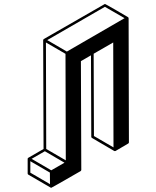

<svg xmlns="http://www.w3.org/2000/svg" viewBox="-20 -853 772 949"><path d="M233.4 75.2 231 74.7 120.1 10.3Q116.7 8.3 116.7 4.4V-68.4Q117.2 -71.8 120.1 -73.2L195.3 -116.7L193.4 -654.8H193.8V-655.3Q193.8 -658.7 196.8 -660.2Q497.1 -833.5 498.5 -833.5Q500.5 -833.5 556.6 -801Q612.8 -768.6 612.8 -768.1L613.8 -767.6V-767.1Q614.3 -767.1 614.3 -766.8Q614.3 -766.6 614.7 -766.1L615.2 -763.7L615.7 -763.2L617.2 -149.4Q617.2 -145.5 613.8 -143.6L551.3 -106.9L549.3 -106.4H545.4V-106.9H544.4L434.1 -171.4Q431.2 -173.3 431.2 -176.8L429.7 -579.6L379.9 -550.8L381.8 -13.2Q381.3 -9.3 378.4 -7.3Q235.4 75.2 233.4 75.2ZM310.5 -598.1 595.7 -763.2 498.5 -819.3 213.4 -654.8ZM305.2 -60.5 303.7 -586.9 207 -643.1 208.5 -116.7ZM227.1 57.1 226.6 0 129.9 -56.2V0.5ZM233.4 -11.2 298.8 -48.8 201.7 -105.5 136.2 -67.9ZM541 -124.5 539.6 -643.1 442.9 -587.4 444.3 -180.7Z"/></svg>

Font: 3D Isometric
Style: Bold
Weight: 700
Designer: GGBotNet
Foundry: GGBotNet
Version: 1.14